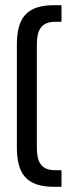

<svg xmlns="http://www.w3.org/2000/svg" viewBox="-20 -720 281 740"><path d="M217 -636V-700H189C82 -700 45 -651 45 -546V-154C45 -49 82 0 189 0H217V-64H194C139 -64 122 -93 122 -154V-546C122 -607 140 -636 194 -636Z"/></svg>

Font: VL Bebas Neue Regular
Style: Regular
Weight: 400
Designer: Ryoichi Tsunekawa
Foundry: Ryoichi Tsunekawa
Version: Version 001.003